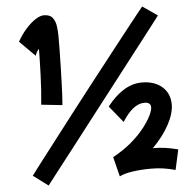

<svg xmlns="http://www.w3.org/2000/svg" viewBox="-63 -932 1126 1119"><g transform="rotate(-5 500.0 -373.0)"><path d="M176 123 89 58Q108 32 148 -20Q188 -72 241 -141Q294 -210 354.5 -288.5Q415 -367 477 -446.5Q539 -526 596.5 -599Q654 -672 700 -731Q746 -790 775.5 -826.5Q805 -863 810 -869L897 -809Q872 -776 825.5 -716Q779 -656 719.5 -579Q660 -502 594.5 -417.5Q529 -333 464 -249Q399 -165 341.5 -90.5Q284 -16 240.5 39.5Q197 95 176 123ZM297 -337 174 -350Q178 -388 181 -433Q184 -478 185.5 -522.5Q187 -567 188 -604Q189 -641 189 -662V-674Q186 -674 178.5 -662.5Q171 -651 167 -637L77 -727Q100 -768 128 -799.5Q156 -831 184 -849.5Q212 -868 234 -868Q270 -868 285.5 -847.5Q301 -827 305 -797Q309 -767 309 -738Q309 -708 308.5 -660Q308 -612 306.5 -556Q305 -500 303 -443Q301 -386 297 -337ZM594 106 565 -9Q628 -43 674.5 -83Q721 -123 751 -161.5Q781 -200 796 -231Q811 -262 811 -279Q811 -309 774 -309Q707 -309 644 -208L565 -305Q661 -428 769 -428Q843 -428 887.5 -389Q932 -350 932 -285Q932 -233 897 -168Q862 -103 800 -41H803Q838 -41 871 -36.5Q904 -32 947 -21L921 97Q881 86 848 81.5Q815 77 780 77Q720 77 670 84.5Q620 92 594 106Z"/></g></svg>

Font: Mochiy Pop One
Style: Regular
Weight: 400
Designer: FONTDASU
Foundry: FONTDASU / Google Inc. / Adobe
Version: Version 2.000